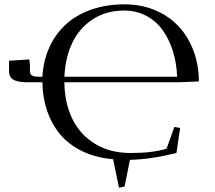

<svg xmlns="http://www.w3.org/2000/svg" viewBox="-20 -732 998 891"><path d="M22 -402.8V-450.2L116.2 -456.1L119.1 -428.2V-402.8Q119.1 -387.7 128.2 -381.8Q137.2 -376 160.2 -376H176.8Q180.7 -448.2 207.8 -509.5Q234.9 -570.8 282.7 -616Q330.6 -661.1 401.1 -686.5Q471.7 -711.9 558.1 -711.9Q634.3 -711.9 698.7 -685.1Q763.2 -658.2 807.9 -610.8Q852.5 -563.5 877.7 -497.1Q902.8 -430.7 902.8 -354L804.2 -350.1H278.8Q279.8 -254.9 315.2 -181.4Q350.6 -107.9 420.4 -64.9Q490.2 -22 585.9 -22Q689 -22 752.9 -42L789.1 -143.1L815.9 -138.2L798.8 -22Q682.1 7.3 583 9.8L558.1 133.8L532.2 139.2L504.9 6.8Q423.8 0 360.8 -30.8Q297.9 -61.5 258.3 -109.6Q218.8 -157.7 198.2 -218.8Q177.7 -279.8 176.8 -350.1H113.8Q92.3 -350.1 78.1 -351.8Q64 -353.5 50 -358.4Q36.1 -363.3 29.1 -374.5Q22 -385.7 22 -402.8ZM278.8 -376H801.8Q799.8 -437 783.2 -491.7Q766.6 -546.4 736.8 -589.4Q707 -632.3 660.4 -657.7Q613.8 -683.1 556.2 -683.1Q472.2 -683.1 409.9 -642.1Q347.7 -601.1 315.2 -532.5Q282.7 -463.9 278.8 -376Z"/></svg>

Font: Dehuti
Style: Bold
Weight: 700
Version: Version 1.2